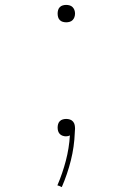

<svg xmlns="http://www.w3.org/2000/svg" viewBox="-20 -548 540 783"><path d="M250 -457Q243 -457 236 -459Q229 -461 224 -466Q219 -471 217 -478Q215 -485 215 -493Q215 -500 217 -507Q219 -514 224 -519Q229 -524 236 -526Q243 -528 250 -528Q257 -528 264 -526Q271 -524 276 -519Q281 -514 283.5 -507Q286 -500 286 -493Q286 -485 283.5 -478Q281 -471 276 -466Q271 -461 264 -459Q257 -457 250 -457ZM232 215 221 210 214 208Q235 159 248.5 107.5Q262 56 265 4Q262 6 257.5 7Q253 8 249 8Q242 8 235 5.5Q228 3 223.5 -2Q219 -7 217 -13.5Q215 -20 215 -28Q215 -35 217 -42Q219 -49 224 -54Q229 -59 236 -61Q243 -63 250 -63Q258 -63 265.5 -60.5Q273 -58 278 -52Q283 -46 284.5 -38.5Q286 -31 286 -23Q286 -19 285.5 -15.5Q285 -12 285 -8V-7Q285 -7 285 -7Q285 -7 285 -7Q285 -7 285 -7Q285 -7 285 -7Q283 50 269 106Q255 162 232 215Z"/></svg>

Font: Zed Mono Thin
Style: Regular
Weight: 100
Monospace: yes
Designer: Belleve Invis
Foundry: Belleve Invis
Version: Version 1.0.0; ttfautohint (v1.8.4)